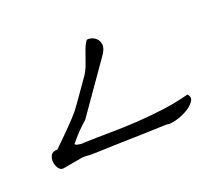

<svg xmlns="http://www.w3.org/2000/svg" viewBox="-99 -608 820 758"><g transform="rotate(-30 311.5 -229.0)"><path d="M469.7 -7.8Q458 -9.8 433.1 -13.2Q408.2 -16.6 377 -21Q345.7 -25.4 311.5 -30.8Q277.3 -36.1 246.1 -40.5Q214.8 -44.9 190.4 -48.3Q166 -51.8 154.3 -53.7Q152.3 -53.7 147 -55.2Q141.6 -56.6 135.3 -58.1Q128.9 -59.6 123 -60.5Q117.2 -61.5 116.2 -61.5H31.2Q18.6 -61.5 12.2 -74.7Q5.9 -87.9 6.8 -103.5Q7.8 -119.1 17.1 -130.4Q26.4 -141.6 45.9 -137.7Q53.7 -142.6 72.8 -155.8Q91.8 -168.9 112.8 -183.6Q133.8 -198.2 151.9 -211.9Q169.9 -225.6 176.8 -231.4Q179.7 -233.4 193.4 -246.6Q207 -259.8 224.1 -276.9Q241.2 -293.9 258.3 -311Q275.4 -328.1 285.2 -337.9Q297.9 -351.6 307.1 -366.7Q316.4 -381.8 324.7 -397.5Q333 -413.1 341.8 -427.7Q350.6 -442.4 362.3 -454.1Q365.2 -457 377.9 -452.6Q390.6 -448.2 399.4 -437Q408.2 -425.8 407.7 -408.7Q407.2 -391.6 384.8 -369.1L200.2 -184.6Q177.7 -170.9 156.7 -155.8Q135.7 -140.6 116.2 -123Q117.2 -118.2 123 -115.7Q128.9 -113.3 135.3 -111.3Q141.6 -109.4 147 -108.9Q152.3 -108.4 154.3 -108.4Q208 -100.6 263.7 -91.3Q319.3 -82 375.5 -75.7Q431.6 -69.3 487.8 -66.9Q543.9 -64.5 599.6 -69.3Q611.3 -51.8 597.2 -37.6Q583 -23.4 558.6 -14.6Q534.2 -5.9 507.8 -3.9Q481.4 -2 469.7 -7.8Z"/></g></svg>

Font: Give You Glory
Style: Regular
Weight: 400
Designer: Kimberly Geswein
Foundry: Kimberly Geswein
Version: Version 1.002